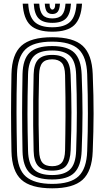

<svg xmlns="http://www.w3.org/2000/svg" viewBox="-20 -1012 568 1042"><path d="M263.2 10Q147.2 10 95.9 -36.8Q44.5 -83.5 42.2 -191Q41.2 -247.2 40.6 -298.9Q40 -350.5 40 -400.5Q40 -450.5 40.6 -502.1Q41.2 -553.8 42.2 -610Q44.5 -717 95.9 -763.5Q147.2 -810 263.2 -810Q378.5 -810 428.9 -763.1Q479.2 -716.2 483.2 -610.5Q485.8 -546 486.9 -493.8Q488 -441.5 487.9 -394.2Q487.8 -347 486.6 -297.8Q485.5 -248.5 483.2 -190Q479.2 -82.5 428 -36.2Q376.8 10 263.2 10ZM263.2 -14Q362.8 -14 406.5 -55.6Q450.2 -97.2 453.2 -192Q455.2 -247.5 456.1 -297.2Q457 -347 457 -395.8Q457 -444.5 456.1 -496.6Q455.2 -548.8 453.2 -609Q450.2 -703.2 406.5 -744.6Q362.8 -786 263.2 -786Q160.8 -786 117.8 -743.9Q74.8 -701.8 72.2 -609Q70.8 -553.5 70.1 -502.4Q69.5 -451.2 69.6 -401.4Q69.8 -351.5 70.4 -299.9Q71 -248.2 72.2 -192Q74.2 -93.5 120.6 -53.8Q167 -14 263.2 -14ZM263.2 -38Q178.5 -38 141.2 -73.8Q104 -109.5 102.2 -192Q101.2 -247.5 100.6 -298.8Q100 -350 100 -400.1Q100 -450.2 100.6 -501.8Q101.2 -553.2 102.2 -609Q104 -691 141.1 -726.5Q178.2 -762 263.2 -762Q346.2 -762 383.1 -726.1Q420 -690.2 423.2 -608Q425.5 -552.2 426.6 -500.9Q427.8 -449.5 427.8 -399.8Q427.8 -350 426.6 -299.1Q425.5 -248.2 423.2 -193Q420 -111.2 383.6 -74.6Q347.2 -38 263.2 -38ZM263.2 -62Q328.2 -62 359.5 -91.6Q390.8 -121.2 393.2 -194Q395.2 -249.2 396.1 -300Q397 -350.8 397 -400.1Q397 -449.5 396.1 -500.5Q395.2 -551.5 393.2 -607Q390.8 -679.5 359.4 -708.8Q328 -738 263.2 -738Q194 -738 164 -707.5Q134 -677 132.2 -608Q130.5 -544.5 129.8 -492.4Q129 -440.2 129.1 -393Q129.2 -345.8 130 -297.4Q130.8 -249 132.2 -193Q134 -124 163.8 -93Q193.5 -62 263.2 -62ZM263.2 -86Q210.5 -86 187.1 -111.2Q163.8 -136.5 162.5 -193Q160.8 -262.2 160.1 -330.2Q159.5 -398.2 160.1 -467.2Q160.8 -536.2 162.5 -608Q163.8 -664.5 187.4 -689.2Q211 -714 263.2 -714Q315.8 -714 338.5 -688.6Q361.2 -663.2 363.2 -606.5Q365.5 -550.8 366.6 -501.1Q367.8 -451.5 367.8 -403.5Q367.8 -355.5 366.8 -305Q365.8 -254.5 363.5 -197Q361.5 -141.2 340.1 -113.6Q318.8 -86 263.2 -86ZM263.2 -110Q298.8 -110 315.5 -129.6Q332.2 -149.2 333.2 -197Q334 -240.2 334.6 -285.4Q335.2 -330.5 335.5 -379.8Q335.8 -429 335.2 -484.5Q334.8 -540 333.2 -604Q332.2 -652.5 314.9 -671.2Q297.5 -690 263.2 -690Q226.2 -690 209.9 -670.8Q193.5 -651.5 192.2 -607Q190.2 -533.5 189.6 -467.2Q189 -401 189.6 -334.5Q190.2 -268 192.2 -194Q193.5 -149 209.9 -129.5Q226.2 -110 263.2 -110ZM264.2 -840Q182.2 -840 144.9 -875.4Q107.5 -910.8 103.2 -992H133.2Q136.8 -923.5 167.2 -893.8Q197.8 -864 264.2 -864Q330.2 -864 360.8 -893.8Q391.2 -923.5 395.2 -992H425.2Q420.2 -910.8 382.9 -875.4Q345.5 -840 264.2 -840ZM264.2 -888Q213 -888 189.6 -912.1Q166.2 -936.2 163.2 -992H193Q195.5 -949.2 212 -930.6Q228.5 -912 264.2 -912Q299.8 -912 316.2 -930.6Q332.8 -949.2 335.5 -992H365.2Q362 -936.2 338.5 -912.1Q315 -888 264.2 -888ZM264.2 -936Q243.8 -936 234.2 -949Q224.8 -962 223 -992H249Q248.8 -975 253.4 -967.5Q258 -960 264.2 -960Q270.8 -960 275.4 -967.5Q280 -975 279.5 -992H305.5Q303.5 -962 293.9 -949Q284.2 -936 264.2 -936Z"/></svg>

Font: Big Shoulders Inline Text Thin Black
Style: Regular
Weight: 900
Version: Version 2.002